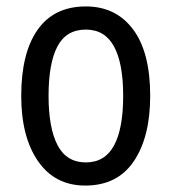

<svg xmlns="http://www.w3.org/2000/svg" viewBox="-20 -567 533 597"><path d="M447 -269Q447 -141 396 -65.5Q345 10 245 10Q151 10 98.5 -65.5Q46 -141 46 -269Q46 -402 97 -474.5Q148 -547 247 -547Q340 -547 393.5 -476Q447 -405 447 -269ZM131 -269Q131 -169 159 -115.5Q187 -62 247 -62Q306 -62 334.5 -114.5Q363 -167 363 -269Q363 -370 334.5 -422.5Q306 -475 247 -475Q186 -475 158.5 -422.5Q131 -370 131 -269Z"/></svg>

Font: Noto Sans Bengali UI Condensed
Style: Regular
Weight: 400
Width: 3
Designer: Jelle Bosma - Monotype Design Team
Foundry: Monotype Imaging Inc.
Version: Version 2.003; ttfautohint (v1.8.4.7-5d5b)